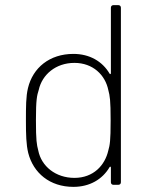

<svg xmlns="http://www.w3.org/2000/svg" viewBox="-20 -720 577 748"><path d="M412 -690V-435C412 -431 409 -430 407 -433C379 -481 329 -510 266 -510C173 -510 108 -456 89 -377C81 -344 81 -304 81 -250C81 -195 82 -157 90 -124C110 -46 174 8 266 8C329 8 379 -21 407 -69C409 -72 412 -71 412 -67V-10C412 -4 416 0 422 0H441C447 0 451 -4 451 -10V-690C451 -696 447 -700 441 -700H422C416 -700 412 -696 412 -690ZM402 -134C389 -76 344 -27 270 -27C197 -27 141 -72 129 -134C123 -157 120 -172 120 -252C120 -332 124 -348 131 -370C144 -429 197 -475 270 -475C342 -475 390 -428 402 -369C408 -346 411 -331 411 -250C411 -171 408 -155 402 -134Z"/></svg>

Font: Barlow ExtraLight
Style: Regular
Weight: 275
Designer: Jeremy Tribby
Foundry: Tribby Type
Version: Version 1.422;hotconv 1.0.109;makeotfexe 2.5.65596